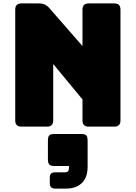

<svg xmlns="http://www.w3.org/2000/svg" viewBox="-20 -740 793 1122"><path d="M255 0H105Q69 0 69 -36V-684Q69 -720 105 -720H209Q245 -720 268 -693L462 -471V-684Q462 -720 498 -720H648Q684 -720 684 -684V-36Q684 0 648 0H498Q462 0 462 -36V-159L291 -366V-36Q291 0 255 0ZM367 362H301Q271 362 271 331V297Q271 267 301 267H360Q383 267 383 243V230H297Q276 230 268 221.5Q260 213 260 191V82Q260 59 268 51Q276 43 297 43H455Q476 43 484 51Q492 59 492 82V234Q492 298 458 330Q424 362 367 362Z"/></svg>

Font: Bungee Spice
Style: Regular
Weight: 400
Designer: David Jonathan Ross
Foundry: David Jonathan Ross
Version: Version 2.000